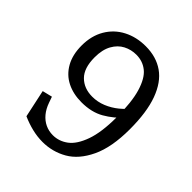

<svg xmlns="http://www.w3.org/2000/svg" viewBox="-204 -879 1028 1028"><g transform="rotate(45 310.0 -365.0)"><path d="M564.2 -367Q564.2 -231 524.1 -146.3Q484 -61.7 420.2 -25Q356.3 11.7 281 11.7Q241.7 11.7 201.7 1.9Q161.7 -7.8 123.3 -25L89.7 -181.8L145.7 -195.5L157.8 -161.2Q170 -126.7 190.2 -102.4Q210.5 -78.2 237.1 -65.6Q263.7 -53 295 -53Q341.5 -53 380.6 -82.3Q419.7 -111.7 444.2 -180.6Q468.8 -249.5 468.8 -362.3Q468.8 -478.2 448 -547.2Q427.2 -616.3 391.3 -645.3Q355.5 -674.3 306.5 -674.3Q267.8 -674.3 234.1 -656.9Q200.3 -639.5 179.2 -601.8Q158.2 -564.2 158.2 -506.3Q158.2 -425.2 196.9 -386.6Q235.7 -348 298.2 -348Q338.3 -348 375.7 -363.2Q413 -378.5 444.2 -403.9Q475.3 -429.3 498 -461.3L506.8 -397.5Q462 -347.8 408.2 -316.9Q354.5 -286 278.8 -286Q216 -286 167.7 -310.4Q119.3 -334.8 91.8 -383.6Q64.3 -432.3 64.3 -502.2Q64.3 -575.2 96.2 -629.6Q128.2 -684 184.1 -713Q240 -742 310 -742Q390.3 -742 446.8 -702.3Q503.3 -662.7 533.8 -579.3Q564.2 -496 564.2 -367Z"/></g></svg>

Font: Monaspace Xenon Var ExtraLight
Style: Regular
Weight: 200
Designer: Riley Cran and the Lettermatic Team
Version: Version 1.200 (Monaspace Xenon Var)